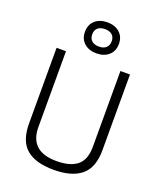

<svg xmlns="http://www.w3.org/2000/svg" viewBox="-170 -1054 982 1170"><g transform="rotate(20 321.0 -468.5)"><path d="M144 -204Q144 -46 317 -46Q407 -46 452 -83Q497 -120 497 -204V-695H559V-204Q559 -91 498 -40.5Q437 10 319.5 10Q202 10 142.5 -40.5Q83 -91 83 -204V-695H144ZM322 -947Q371 -947 401.5 -920Q432 -893 432 -846.5Q432 -800 401.5 -773Q371 -746 322 -746Q273 -746 242.5 -773Q212 -800 212 -846.5Q212 -893 242.5 -920Q273 -947 322 -947ZM275.5 -888.5Q259 -874 259 -847Q259 -820 275.5 -805Q292 -790 322 -790Q352 -790 368.5 -805Q385 -820 385 -847Q385 -874 368.5 -888.5Q352 -903 322 -903Q292 -903 275.5 -888.5Z"/></g></svg>

Font: Titillium Web Light
Style: Regular
Weight: 300
Version: Version 1.002;PS 57.000;hotconv 1.0.70;makeotf.lib2.5.55311